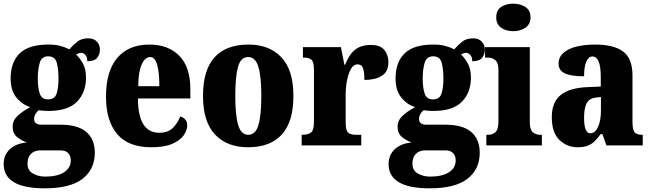

<svg xmlns="http://www.w3.org/2000/svg" viewBox="-33 -793 3547 1047"><path d="M211 234Q-13 234 -13 101Q-13 52 21 20.5Q55 -11 113 -16Q85 -26 60.5 -45.5Q36 -65 36 -102Q36 -136 62.5 -161Q89 -186 132 -209Q87 -223 56 -261.5Q25 -300 25 -365Q25 -454 74.5 -502Q124 -550 231 -550Q267 -550 293 -543.5Q319 -537 345 -524Q367 -549 389.5 -566.5Q412 -584 448 -584Q479 -584 495.5 -565.5Q512 -547 512 -523Q512 -497 497 -478Q482 -459 443 -459Q443 -484 431.5 -494.5Q420 -505 411 -505Q401 -505 394 -501.5Q387 -498 382 -496Q404 -475 420 -445Q436 -415 436 -370Q436 -289 387 -238.5Q338 -188 231 -188Q222 -188 205 -189Q188 -190 180 -192Q171 -188 162 -174Q153 -160 153 -144Q153 -127 164.5 -120Q176 -113 191 -113H297Q391 -113 437.5 -73.5Q484 -34 484 40Q484 130 417 182Q350 234 211 234ZM229 -251Q266 -251 276 -283.5Q286 -316 286 -365Q286 -416 276.5 -451Q267 -486 230 -486Q194 -486 183.5 -450Q173 -414 173 -364Q173 -316 183.5 -283.5Q194 -251 229 -251ZM214 170Q279 170 316 146.5Q353 123 353 81Q353 58 339.5 42.5Q326 27 296 27H182Q169 27 154 33.5Q139 40 128 56Q117 72 117 100Q117 136 146 153Q175 170 214 170Z M792 10Q666 10 605.5 -62.5Q545 -135 545 -265Q545 -406 607 -478Q669 -550 781 -550Q885 -550 945 -488.5Q1005 -427 1005 -308V-256H719Q720 -159 749.5 -114Q779 -69 836 -69Q882 -69 908.5 -94.5Q935 -120 950 -158Q966 -154 977 -141.5Q988 -129 988 -111Q988 -83 968.5 -55Q949 -27 906 -8.5Q863 10 792 10ZM836 -323Q836 -398 824 -440Q812 -482 786 -482Q758 -482 739.5 -441Q721 -400 721 -323Z M1319 10Q1205 10 1139.5 -59.5Q1074 -129 1074 -270Q1074 -411 1137 -480.5Q1200 -550 1322 -550Q1436 -550 1501.5 -480.5Q1567 -411 1567 -270Q1567 -129 1504 -59.5Q1441 10 1319 10ZM1321 -58Q1361 -58 1376.5 -112Q1392 -166 1392 -270Q1392 -375 1376 -428.5Q1360 -482 1320 -482Q1280 -482 1265 -428.5Q1250 -375 1250 -270Q1250 -166 1265.5 -112Q1281 -58 1321 -58Z M1612 0V-58H1616Q1646 -58 1662.5 -70Q1679 -82 1679 -130V-411Q1679 -455 1665.5 -467Q1652 -479 1623 -479H1619V-536H1826L1845 -440H1849Q1871 -497 1904 -522.5Q1937 -548 1989 -548Q2040 -548 2062.5 -521Q2085 -494 2085 -454Q2085 -402 2049 -379.5Q2013 -357 1954 -357Q1954 -398 1947 -420Q1940 -442 1916 -442Q1895 -442 1881 -417.5Q1867 -393 1859.5 -355.5Q1852 -318 1852 -277V-125Q1852 -80 1866.5 -69Q1881 -58 1905 -58H1937V0Z M2310 234Q2086 234 2086 101Q2086 52 2120 20.5Q2154 -11 2212 -16Q2184 -26 2159.5 -45.5Q2135 -65 2135 -102Q2135 -136 2161.5 -161Q2188 -186 2231 -209Q2186 -223 2155 -261.5Q2124 -300 2124 -365Q2124 -454 2173.5 -502Q2223 -550 2330 -550Q2366 -550 2392 -543.5Q2418 -537 2444 -524Q2466 -549 2488.5 -566.5Q2511 -584 2547 -584Q2578 -584 2594.5 -565.5Q2611 -547 2611 -523Q2611 -497 2596 -478Q2581 -459 2542 -459Q2542 -484 2530.5 -494.5Q2519 -505 2510 -505Q2500 -505 2493 -501.5Q2486 -498 2481 -496Q2503 -475 2519 -445Q2535 -415 2535 -370Q2535 -289 2486 -238.5Q2437 -188 2330 -188Q2321 -188 2304 -189Q2287 -190 2279 -192Q2270 -188 2261 -174Q2252 -160 2252 -144Q2252 -127 2263.5 -120Q2275 -113 2290 -113H2396Q2490 -113 2536.5 -73.5Q2583 -34 2583 40Q2583 130 2516 182Q2449 234 2310 234ZM2328 -251Q2365 -251 2375 -283.5Q2385 -316 2385 -365Q2385 -416 2375.5 -451Q2366 -486 2329 -486Q2293 -486 2282.5 -450Q2272 -414 2272 -364Q2272 -316 2282.5 -283.5Q2293 -251 2328 -251ZM2313 170Q2378 170 2415 146.5Q2452 123 2452 81Q2452 58 2438.5 42.5Q2425 27 2395 27H2281Q2268 27 2253 33.5Q2238 40 2227 56Q2216 72 2216 100Q2216 136 2245 153Q2274 170 2313 170Z M2766 -623Q2726 -623 2699.5 -642Q2673 -661 2673 -698Q2673 -737 2699.5 -755Q2726 -773 2766 -773Q2804 -773 2832 -755Q2860 -737 2860 -698Q2860 -661 2832 -642Q2804 -623 2766 -623ZM2619 0V-58H2629Q2654 -58 2669.5 -73Q2685 -88 2685 -131V-412Q2685 -450 2668.5 -464.5Q2652 -479 2629 -479H2612V-536H2856V-128Q2856 -87 2872 -72.5Q2888 -58 2912 -58H2922V0Z M3116 10Q3059 10 3017.5 -30Q2976 -70 2976 -154Q2976 -236 3024.5 -275Q3073 -314 3171 -318L3243 -321V-374Q3243 -485 3197 -485Q3177 -485 3164.5 -457.5Q3152 -430 3152 -377Q3081 -377 3047 -393Q3013 -409 3013 -446Q3013 -482 3040.5 -505.5Q3068 -529 3113 -539.5Q3158 -550 3212 -550Q3314 -550 3365 -512Q3416 -474 3416 -381V-128Q3416 -87 3427 -72.5Q3438 -58 3468 -58H3472V0H3274L3252 -62H3243Q3223 -35 3206 -19.5Q3189 -4 3168 3Q3147 10 3116 10ZM3186 -66Q3212 -66 3228 -100.5Q3244 -135 3244 -191V-264L3217 -261Q3180 -257 3166 -230Q3152 -203 3152 -151Q3152 -66 3186 -66Z"/></svg>

Font: Noto Serif Lao Condensed Black
Style: Regular
Weight: 900
Width: 3
Designer: Monotype Design Team
Foundry: Monotype Imaging Inc.
Version: Version 2.003; ttfautohint (v1.8.4.7-5d5b)